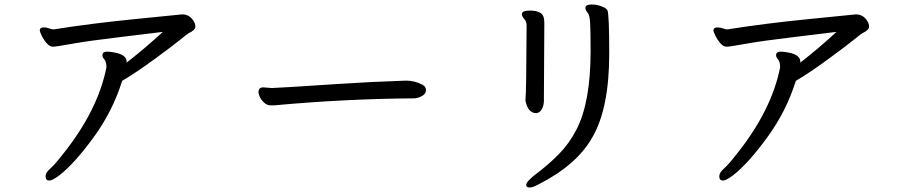

<svg xmlns="http://www.w3.org/2000/svg" viewBox="-20 -752 4040 855"><path d="M200 52Q183 52 183 33Q183 17 203.5 -1Q224 -19 259 -64Q416 -260 454 -452Q454 -477 445 -487Q436 -497 436 -506Q436 -522 457 -522Q472 -522 491 -518Q544 -508 544 -477V-472Q545 -472 545 -474Q633 -543 705 -610Q659 -604 516 -587Q373 -570 301 -557Q229 -544 216 -544Q201 -544 187 -560.5Q173 -577 165 -594.5Q157 -612 157 -616Q157 -630 175 -630Q187 -630 199 -625.5Q211 -621 219 -621Q381 -647 576.5 -666.5Q772 -686 791 -688Q825 -688 843 -657Q850 -646 850 -633Q850 -618 820 -604Q814 -601 785.5 -577.5Q757 -554 672 -491.5Q587 -429 524 -392Q482 -257 396.5 -140Q311 -23 244 29Q213 52 200 52Z M1202 -283H1184Q1169 -283 1155.5 -295.5Q1142 -308 1136.5 -321.5Q1131 -335 1131 -341Q1131 -363 1152 -363L1190 -360Q1213 -360 1484 -378Q1635 -388 1788 -393Q1825 -393 1859 -376Q1877 -367 1877 -351Q1877 -334 1858.5 -324Q1840 -314 1821 -314Q1519 -312 1202 -283Z M2369 -248Q2331 -248 2320 -303V-308Q2324 -344 2325 -639Q2325 -656 2314.5 -667.5Q2304 -679 2304 -689Q2304 -705 2340 -705Q2368 -705 2386 -695Q2404 -685 2404 -651L2402 -302Q2402 -285 2394 -268Q2386 -251 2369 -248ZM2340 83Q2323 83 2323 72Q2323 58 2359 29Q2422 -18 2469 -66Q2516 -114 2547 -175Q2610 -296 2610 -525Q2610 -612 2608 -648.5Q2606 -685 2596.5 -696Q2587 -707 2587 -717Q2587 -732 2615 -732Q2635 -732 2657 -724.5Q2679 -717 2685 -706Q2693 -689 2693 -513Q2693 -269 2617 -139Q2548 -18 2382 67Q2353 83 2340 83Z M3200 52Q3183 52 3183 33Q3183 17 3203.5 -1Q3224 -19 3259 -64Q3416 -260 3454 -452Q3454 -477 3445 -487Q3436 -497 3436 -506Q3436 -522 3457 -522Q3472 -522 3491 -518Q3544 -508 3544 -477V-472Q3545 -472 3545 -474Q3633 -543 3705 -610Q3659 -604 3516 -587Q3373 -570 3301 -557Q3229 -544 3216 -544Q3201 -544 3187 -560.5Q3173 -577 3165 -594.5Q3157 -612 3157 -616Q3157 -630 3175 -630Q3187 -630 3199 -625.5Q3211 -621 3219 -621Q3381 -647 3576.5 -666.5Q3772 -686 3791 -688Q3825 -688 3843 -657Q3850 -646 3850 -633Q3850 -618 3820 -604Q3814 -601 3785.5 -577.5Q3757 -554 3672 -491.5Q3587 -429 3524 -392Q3482 -257 3396.5 -140Q3311 -23 3244 29Q3213 52 3200 52Z"/></svg>

Font: LXGW WenKai Mono Medium
Style: Regular
Weight: 500
Monospace: yes
Designer: LXGW / Fontworks Inc.
Foundry: LXGW / Fontworks Inc.
Version: Version 1.520; June 14, 2025